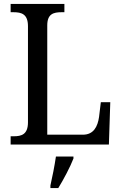

<svg xmlns="http://www.w3.org/2000/svg" viewBox="-20 -734 617 975"><path d="M34 0H533L540 -215H492L483 -140C476 -92 456 -50 401 -50H220V-605C220 -663 251 -672 293 -672H307V-714H34V-672H48C89 -672 122 -663 122 -601V-113C122 -51 89 -42 50 -42H34ZM236 208V221H276C302 179 337 113 353 71V61H264C257 109 246 164 236 208Z"/></svg>

Font: Noto Serif Georgian SemiCondensed
Style: Regular
Weight: 400
Width: 4
Designer: Monotype Design Team, Akaki Razmadze
Foundry: Google LLC
Version: Version 2.003